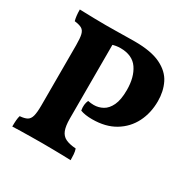

<svg xmlns="http://www.w3.org/2000/svg" viewBox="-154 -823 957 969"><g transform="rotate(30 324.0 -338.0)"><path d="M40.4 3Q40.4 -18.4 41.7 -33.9Q43 -49.4 46.6 -61Q73.6 -63 88.3 -71.1Q103 -79.2 108.7 -100.7Q114.4 -122.2 114.4 -163V-514.2Q114.4 -554.4 109.3 -575Q104.2 -595.6 89.8 -603.7Q75.4 -611.8 47.8 -615Q44.2 -627.2 42.3 -643.3Q40.4 -659.4 40.4 -679Q84.2 -677.6 123.4 -676.8Q162.6 -676 192.6 -676Q217.4 -676 251.6 -676.5Q285.8 -677 316.3 -677.5Q346.8 -678 361.6 -678Q457.8 -678 512.9 -651Q568 -624 590.6 -578.2Q613.2 -532.4 613.2 -475Q613.2 -406.2 585.3 -351Q557.4 -295.8 503.3 -263Q449.2 -230.2 370.6 -230.2Q328.6 -230.2 301.8 -240.6Q298.6 -257.8 300.1 -272.8Q301.6 -287.8 307.6 -300.2Q316.4 -298.4 325.2 -297.5Q334 -296.6 342 -296.6Q369.4 -296.6 393.9 -310Q418.4 -323.4 433.9 -355.9Q449.4 -388.4 449.4 -445.4Q449.4 -520 417.7 -566.5Q386 -613 315.8 -613Q304.2 -613 290.7 -610.9Q277.2 -608.8 260.6 -602.8L272 -619V-177Q272 -134 281.6 -109.5Q291.2 -85 313.3 -74.3Q335.4 -63.6 373 -61Q377.8 -47.6 379.1 -30.6Q380.4 -13.6 380.4 3Q362.6 2 335.1 1.5Q307.6 1 275.6 0.5Q243.6 0 214.2 0Q184.2 0 151.1 0.5Q118 1 88.7 1.5Q59.4 2 40.4 3Z"/></g></svg>

Font: Vollkorn
Style: Regular
Weight: 400
Designer: Friedrich Althausen
Foundry: Friedrich Althausen
Version: Version 4.104